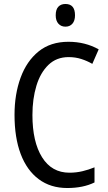

<svg xmlns="http://www.w3.org/2000/svg" viewBox="-20 -935 542 965"><path d="M325 -648Q264 -648 223.5 -609Q183 -570 163 -504Q143 -438 143 -357Q143 -222 191.5 -144.5Q240 -67 329 -67Q363 -67 394.5 -74.5Q426 -82 455 -94V-18Q398 10 318 10Q234 10 174.5 -34.5Q115 -79 84 -161Q53 -243 53 -358Q53 -461 83.5 -544.5Q114 -628 174 -676.5Q234 -725 324 -725Q408 -725 476 -687L444 -614Q418 -629 388.5 -638.5Q359 -648 325 -648ZM309 -915Q357 -915 357 -858Q357 -831 344 -816Q331 -801 309 -801Q287 -801 273.5 -816Q260 -831 260 -858Q260 -887 273 -901Q286 -915 309 -915Z"/></svg>

Font: Noto Sans Devanagari Condensed
Style: Regular
Weight: 400
Width: 3
Designer: Jelle Bosma - Monotype Design Team
Foundry: Monotype Imaging Inc.
Version: Version 2.004; ttfautohint (v1.8.4.7-5d5b)